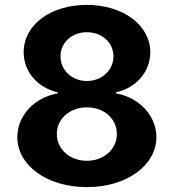

<svg xmlns="http://www.w3.org/2000/svg" viewBox="-20 -757 712 787"><path d="M336 10C499 10 621 -79 621 -195C621 -284 549 -358 456 -374V-379C537 -396 596 -462 596 -543C596 -654 484 -737 336 -737C187 -737 77 -655 77 -543C77 -462 135 -397 216 -379V-374C122 -358 51 -284 51 -195C51 -79 173 10 336 10ZM213 -208C213 -270 266 -317 336 -317C407 -317 459 -270 459 -208C459 -146 407 -98 336 -98C265 -98 213 -146 213 -208ZM228 -526C228 -583 275 -625 336 -625C397 -625 445 -583 445 -526C445 -469 397 -425 336 -425C275 -425 228 -469 228 -526Z"/></svg>

Font: Wafeq
Style: Bold
Weight: 700
Designer: Rasmus Andersson & Azza Alameddine
Foundry: Google & TypeTogether
Version: Version 3.000;FEAKit 1.0